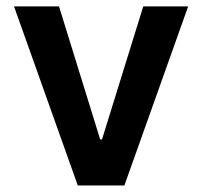

<svg xmlns="http://www.w3.org/2000/svg" viewBox="-20 -565 616 585"><path d="M22.7 -545.5H159.8L285.2 -140.3H290.8L416.5 -545.5H553.3L359 0H217Z"/></svg>

Font: Inter P Semi Bold
Style: Regular
Weight: 600
Designer: Rasmus Andersson
Foundry: rsms
Version: Version 3.018;git-588b23468